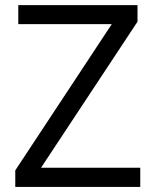

<svg xmlns="http://www.w3.org/2000/svg" viewBox="-20 -734 611 754"><path d="M530.8 0H40V-64.9L418.9 -639.2H51.8V-713.9H520V-648.9L141.1 -75.2H530.8Z"/></svg>

Font: f1_56222 
Style: Regular
Weight: 400
Foundry: Ascender Corporation
Version: Version 1.10